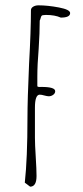

<svg xmlns="http://www.w3.org/2000/svg" viewBox="-20 -686 312 720"><path d="M73 -1Q83 -92 83 -244Q83 -311 89 -446Q96 -571 96 -647Q96 -656 104.5 -661Q113 -666 124 -666Q159 -666 201 -658Q243 -650 243 -637Q243 -620 208 -620Q186 -630 152 -630L140 -629Q137 -628 135.5 -626Q134 -624 133 -620Q131 -612 129 -609Q129 -564 125 -503Q120 -444 120 -398V-363Q120 -359 136 -360Q187 -360 187 -344Q187 -336 179.5 -330.5Q172 -325 163 -325Q157 -325 146 -328Q136 -331 129 -331Q111 -331 111 -282V-169Q111 -145 114 -98Q117 -50 117 -26Q117 14 93 14Z"/></svg>

Font: Amatic SC
Style: Regular
Weight: 400
Designer: Multiple Designers
Foundry: Vernon Adams
Version: Version 2.505